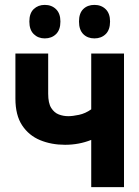

<svg xmlns="http://www.w3.org/2000/svg" viewBox="-20 -765 570 785"><path d="M353 0V-193Q303 -173 246 -173Q190 -173 144 -192Q98 -211 70.5 -252.5Q43 -294 43 -362V-546H177V-382Q177 -343 189.5 -323.5Q202 -304 220.5 -297Q239 -290 259 -290Q277 -290 303 -295.5Q329 -301 353 -318V-546H487V0ZM366 -608Q338 -608 320.5 -625.5Q303 -643 303 -677Q303 -711 320.5 -728Q338 -745 366 -745Q394 -745 412 -727.5Q430 -710 430 -677Q430 -643 412 -625.5Q394 -608 366 -608ZM163 -608Q136 -608 118 -625.5Q100 -643 100 -677Q100 -711 118 -728Q136 -745 163 -745Q191 -745 209 -727.5Q227 -710 227 -677Q227 -643 209 -625.5Q191 -608 163 -608Z"/></svg>

Font: Noto Sans Mono Condensed
Style: Bold
Weight: 700
Width: 3
Designer: Monotype Design Team
Foundry: Monotype Imaging Inc.
Version: Version 2.014